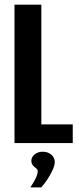

<svg xmlns="http://www.w3.org/2000/svg" viewBox="-20 -611 339 820"><path d="M41.9 0V-591H156.5V-79.7H290.7V0ZM109.6 189.4Q124.1 167.9 132.6 150Q141.1 132.1 141.1 120.5Q141.1 113.1 134.2 107.9Q127.3 102.7 120.6 95.3Q113.9 87.9 113.9 75.1Q113.9 60.6 127.5 48.8Q141.2 37 162.5 37Q185.2 37 199.5 49.8Q213.9 62.5 213.9 81.5Q213.9 94.9 204.8 114.8Q195.7 134.8 182.8 154.5Q169.8 174.3 156 189.4Z"/></svg>

Font: Alumni Sans Thin
Style: Regular
Weight: 100
Designer: Robert E. Leuschke
Foundry: Robert E. Leuschke
Version: Version 1.018